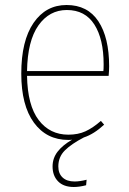

<svg xmlns="http://www.w3.org/2000/svg" viewBox="-20 -549 516 767"><path d="M414 -246H88Q90 -128 134.5 -69.5Q179 -11 253 -11Q292 -11 321.5 -24.5Q351 -38 383 -66L396 -51Q355 -13 315 0Q265 26 239 52Q213 78 213 116Q213 144 230 160Q247 176 278 176Q299 176 326 169L324 191Q297 198 275 198Q234 198 212 175.5Q190 153 190 116Q190 83 210 57Q230 31 268 9Q263 10 253 10Q166 10 115.5 -59Q65 -128 65 -255Q65 -386 114 -457.5Q163 -529 246 -529Q330 -529 373 -464Q416 -399 416 -284Q416 -268 414 -246ZM394 -292Q394 -393 357 -451Q320 -509 247 -509Q177 -509 133.5 -447.5Q90 -386 88 -265H393Q394 -273 394 -292Z"/></svg>

Font: Fira Sans Condensed Thin
Style: Regular
Weight: 250
Width: 3
Designer: Carrois Corporate & Edenspiekermann AG
Foundry: Carrois Corporate GbR & Edenspiekermann AG
Version: Version 4.203